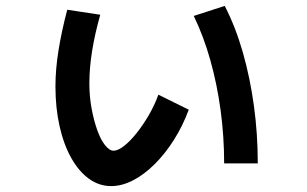

<svg xmlns="http://www.w3.org/2000/svg" viewBox="-20 -600 1040 651"><path d="M357 31Q316 31 281.5 6Q247 -19 221.5 -64.5Q196 -110 182 -172Q168 -234 168 -307Q168 -365 178.5 -430Q189 -495 208 -567L320 -550Q302 -487 292.5 -428.5Q283 -370 283 -317Q283 -273 290.5 -232.5Q298 -192 309.5 -159.5Q321 -127 336 -108Q351 -89 365 -89Q380 -89 400.5 -105Q421 -121 443 -148.5Q465 -176 484.5 -209.5Q504 -243 517 -279L620 -228Q600 -174 570.5 -127Q541 -80 505 -44Q469 -8 431 11.5Q393 31 357 31ZM740 -46Q740 -137 728 -226Q716 -315 693 -396.5Q670 -478 637 -546L742 -580Q779 -508 803.5 -422Q828 -336 841 -241Q854 -146 854 -46Z"/></svg>

Font: M PLUS 1 SemiBold
Style: Regular
Weight: 600
Designer: Coji Morishita
Foundry: UNDERFOREST DESIGN
Version: Version 1.001